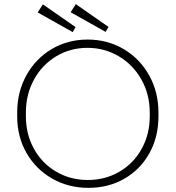

<svg xmlns="http://www.w3.org/2000/svg" viewBox="-20 -893 848 927"><path d="M63 -331V-350Q63 -449 107.5 -529.5Q152 -610 229.5 -656Q307 -702 403 -702Q499 -702 577 -656Q655 -610 700 -529.5Q745 -449 745 -350V-331Q745 -232 701.5 -153.5Q658 -75 581 -30.5Q504 14 407 14Q310 14 231.5 -31Q153 -76 108 -154.5Q63 -233 63 -331ZM703 -331V-350Q703 -437 663 -508.5Q623 -580 554 -621Q485 -662 402 -662Q319 -662 251 -621Q183 -580 144 -508.5Q105 -437 105 -350V-331Q105 -245 144 -174.5Q183 -104 251.5 -64Q320 -24 404 -24Q488 -24 556.5 -64Q625 -104 664 -174.5Q703 -245 703 -331ZM162 -833 187 -872 345 -762 331 -738ZM321 -834 346 -873 504 -763 490 -739Z"/></svg>

Font: Bellota Text Light
Style: Regular
Weight: 300
Designer: Kemie Guaida
Foundry: Kemie Guaida
Version: Version 4.001